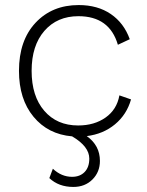

<svg xmlns="http://www.w3.org/2000/svg" viewBox="-20 -530 583 759"><path d="M498 -137Q481 -77 434.5 -38.5Q388 0 323 8Q375 45 375 106Q375 150 345.5 179.5Q316 209 270 209Q212 209 175 174L189 137Q223 169 265 169Q296 169 314.5 150Q333 131 333 97Q333 49 265 9Q170 1 112.5 -68.5Q55 -138 55 -250Q55 -370 120.5 -440Q186 -510 291 -510Q366 -510 418 -474.5Q470 -439 493 -375L446 -353Q413 -466 290 -466Q206 -466 155.5 -408Q105 -350 105 -250Q105 -150 155 -92Q205 -34 289 -34Q353 -34 397.5 -65.5Q442 -97 452 -153Z"/></svg>

Font: Elaine Sans Light
Style: Regular
Weight: 300
Designer: Wei Huang
Foundry: Wei Huang
Version: Version 2.001;December 24, 2019;FontCreator 12.0.0.2547 64-b